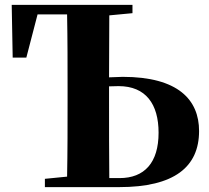

<svg xmlns="http://www.w3.org/2000/svg" viewBox="-20 -767 857 787"><path d="M164 0H468C695 0 796 -83 796 -230C796 -358 710 -452 483 -452L427 -450L428 -704L523 -713V-747H28L32 -531H88L134 -708H255C257 -605 257 -501 257 -395V-351C257 -249 257 -146 255 -43L164 -34ZM427 -413 466 -414C578 -414 630 -340 630 -223C630 -100 572 -37 470 -37H428C427 -139 427 -245 427 -351Z"/></svg>

Font: Noto Serif SC Black
Style: Regular
Weight: 900
Designer: Ryoko NISHIZUKA 西塚涼子 (kana & ideographs); Frank Grießhammer (Latin, Greek & Cyrillic); Wenlong ZHANG 张文龙 (bopomofo); San
Foundry: Adobe
Version: Version 2.001;hotconv 1.1.0;makeotfexe 2.6.0